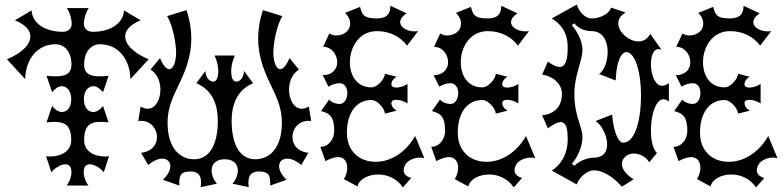

<svg xmlns="http://www.w3.org/2000/svg" viewBox="-20 -780 3403 833"><path d="M364 25C351 9 343 -15 343 -33C343 -97 416 -56 430 -32L453 -102C391 -96 345 -123 345 -171C345 -248 382 -257 451 -249L427 -320C411 -301 397 -294 385 -294C360 -294 344 -316 344 -350C344 -384 361 -406 386 -406C397 -406 411 -399 427 -380L451 -451C375 -443 345 -456 345 -500C345 -553 373 -588 414 -588C490 -588 543 -528 546 -437L625 -523C517 -567 479 -646 590 -692L518 -735C515 -679 460 -642 382 -642C359 -642 344 -656 344 -677C344 -698 352 -726 365 -745H270C283 -726 291 -698 291 -677C291 -656 276 -642 253 -642C175 -642 120 -679 117 -735L45 -692C156 -646 118 -567 10 -523L89 -437C92 -528 145 -588 221 -588C262 -588 290 -553 290 -500C290 -456 260 -443 182 -451L206 -380C222 -399 236 -406 247 -406C272 -406 289 -384 289 -350C289 -316 273 -294 248 -294C236 -294 222 -301 206 -320L182 -249C255 -257 289 -245 289 -171C289 -123 242 -96 180 -102L203 -32C217 -56 290 -97 290 -33C290 -15 282 9 269 25Z M1320 -318C1237 -267 1198 -429 1277 -478L1236 -528C1199 -441 1166 -486 1166 -552C1166 -587 1178 -666 1205 -710L1121 -736C1106 -693 1100 -649 1100 -613C1100 -540 1123 -480 1146 -430C1170 -377 1204 -324 1203 -243C1201 -127 1141 -89 1088 -89C1028 -89 985 -141 985 -256C985 -360 1036 -401 1078 -419L1039 -472C1036 -435 1016 -426 1005 -426C992 -426 983 -440 983 -471C983 -490 987 -513 999 -539H911C923 -513 927 -490 927 -471C927 -440 918 -426 905 -426C894 -426 874 -435 871 -472L832 -419C874 -401 925 -360 925 -256C925 -141 882 -89 822 -89C769 -89 709 -127 707 -243C706 -324 740 -377 764 -430C787 -480 810 -540 810 -613C810 -649 804 -693 789 -736L705 -710C732 -666 744 -587 744 -552C744 -486 711 -441 674 -528L633 -478C712 -429 673 -267 590 -318L580 -255C673 -267 698 -129 592 -117L623 -64C698 -129 759 -69 687 0L758 25C755 -22 767 -36 806 -36C837 -36 858 -23 851 32L921 17C885 -26 888 -89 955 -89C1022 -89 1025 -26 989 17L1059 32C1052 -23 1073 -36 1104 -36C1143 -36 1155 -22 1152 25L1223 0C1151 -69 1212 -129 1287 -64L1318 -117C1212 -129 1237 -267 1330 -255Z M1781 -190C1740 -118 1675 -78 1610 -78C1535 -78 1485 -128 1485 -204C1485 -292 1527 -346 1591 -346C1620 -346 1650 -306 1650 -287L1701 -300C1685 -309 1678 -322 1678 -332C1678 -343 1687 -347 1700 -347C1715 -347 1736 -340 1748 -331V-416C1736 -407 1715 -400 1700 -400C1687 -400 1678 -404 1678 -415C1678 -425 1685 -438 1701 -447L1650 -460C1650 -441 1620 -401 1591 -401C1528 -401 1498 -453 1498 -510C1498 -575 1538 -645 1615 -645C1672 -645 1718 -620 1746 -582L1794 -645C1737 -636 1681 -681 1744 -722L1674 -755C1674 -722 1660 -700 1615 -700C1551 -700 1551 -722 1542 -750L1477 -724C1493 -709 1499 -693 1499 -678C1499 -643 1468 -626 1437 -626C1428 -626 1418 -629 1409 -635L1382 -577C1419 -577 1443 -543 1443 -510C1443 -481 1423 -454 1380 -454L1405 -404C1419 -413 1438 -419 1454 -419C1476 -419 1487 -398 1487 -376C1487 -353 1475 -329 1454 -329C1435 -329 1417 -337 1408 -348L1373 -298C1415 -288 1430 -268 1430 -212C1430 -178 1407 -143 1370 -143L1392 -81C1431 -102 1459 -104 1475 -87C1491 -70 1491 -33 1472 -3L1531 29C1537 -2 1577 -23 1621 -23C1659 -23 1701 -7 1728 33L1764 -8C1742 -14 1720 -29 1738 -65C1751 -89 1791 -102 1821 -94Z M2262 -190C2221 -118 2156 -78 2091 -78C2016 -78 1966 -128 1966 -204C1966 -292 2008 -346 2072 -346C2101 -346 2131 -306 2131 -287L2182 -300C2166 -309 2159 -322 2159 -332C2159 -343 2168 -347 2181 -347C2196 -347 2217 -340 2229 -331V-416C2217 -407 2196 -400 2181 -400C2168 -400 2159 -404 2159 -415C2159 -425 2166 -438 2182 -447L2131 -460C2131 -441 2101 -401 2072 -401C2009 -401 1979 -453 1979 -510C1979 -575 2019 -645 2096 -645C2153 -645 2199 -620 2227 -582L2275 -645C2218 -636 2162 -681 2225 -722L2155 -755C2155 -722 2141 -700 2096 -700C2032 -700 2032 -722 2023 -750L1958 -724C1974 -709 1980 -693 1980 -678C1980 -643 1949 -626 1918 -626C1909 -626 1899 -629 1890 -635L1863 -577C1900 -577 1924 -543 1924 -510C1924 -481 1904 -454 1861 -454L1886 -404C1900 -413 1919 -419 1935 -419C1957 -419 1968 -398 1968 -376C1968 -353 1956 -329 1935 -329C1916 -329 1898 -337 1889 -348L1854 -298C1896 -288 1911 -268 1911 -212C1911 -178 1888 -143 1851 -143L1873 -81C1912 -102 1940 -104 1956 -87C1972 -70 1972 -33 1953 -3L2012 29C2018 -2 2058 -23 2102 -23C2140 -23 2182 -7 2209 33L2245 -8C2223 -14 2201 -29 2219 -65C2232 -89 2272 -102 2302 -94Z M2729 -2C2644 -55 2681 -114 2730 -114C2751 -114 2780 -103 2797 -76L2830 -116C2812 -134 2804 -173 2804 -214C2804 -293 2834 -380 2882 -339V-420C2832 -380 2804 -446 2804 -502C2804 -543 2819 -578 2850 -564L2801 -633C2753 -540 2596 -669 2694 -726L2631 -747C2624 -721 2585 -700 2546 -700C2519 -700 2493 -728 2482 -760L2374 -700C2406 -680 2443 -647 2443 -574C2443 -499 2425 -462 2357 -513L2332 -456C2364 -454 2418 -425 2418 -373C2418 -301 2364 -282 2332 -280L2357 -223C2425 -274 2443 -251 2443 -176C2443 -103 2406 -60 2374 -40L2482 20C2493 -12 2529 -41 2556 -41C2593 -41 2638 -16 2678 30ZM2461 -69C2489 -102 2507 -148 2507 -185C2507 -232 2472 -273 2472 -373C2472 -456 2507 -515 2507 -565C2507 -596 2489 -638 2461 -671L2472 -679C2487 -658 2516 -645 2546 -645C2640 -645 2628 -491 2579 -459L2651 -431C2660 -628 2761 -575 2761 -368C2761 -244 2730 -161 2684 -161C2655 -161 2638 -239 2636 -283L2564 -255C2613 -223 2650 -96 2556 -96C2528 -96 2494 -82 2472 -61Z M3313 -190C3272 -118 3207 -78 3142 -78C3067 -78 3017 -128 3017 -204C3017 -292 3059 -346 3123 -346C3152 -346 3182 -306 3182 -287L3233 -300C3217 -309 3210 -322 3210 -332C3210 -343 3219 -347 3232 -347C3247 -347 3268 -340 3280 -331V-416C3268 -407 3247 -400 3232 -400C3219 -400 3210 -404 3210 -415C3210 -425 3217 -438 3233 -447L3182 -460C3182 -441 3152 -401 3123 -401C3060 -401 3030 -453 3030 -510C3030 -575 3070 -645 3147 -645C3204 -645 3250 -620 3278 -582L3326 -645C3269 -636 3213 -681 3276 -722L3206 -755C3206 -722 3192 -700 3147 -700C3083 -700 3083 -722 3074 -750L3009 -724C3025 -709 3031 -693 3031 -678C3031 -643 3000 -626 2969 -626C2960 -626 2950 -629 2941 -635L2914 -577C2951 -577 2975 -543 2975 -510C2975 -481 2955 -454 2912 -454L2937 -404C2951 -413 2970 -419 2986 -419C3008 -419 3019 -398 3019 -376C3019 -353 3007 -329 2986 -329C2967 -329 2949 -337 2940 -348L2905 -298C2947 -288 2962 -268 2962 -212C2962 -178 2939 -143 2902 -143L2924 -81C2963 -102 2991 -104 3007 -87C3023 -70 3023 -33 3004 -3L3063 29C3069 -2 3109 -23 3153 -23C3191 -23 3233 -7 3260 33L3296 -8C3274 -14 3252 -29 3270 -65C3283 -89 3323 -102 3353 -94Z"/></svg>

Font: Malebolge Adversarial
Style: Regular
Weight: 400
Designer: Ariel Martín Pérez
Foundry: Tunera Type Foundry
Version: Version 0.007;hotconv 1.0.109;makeotfexe 2.5.65596